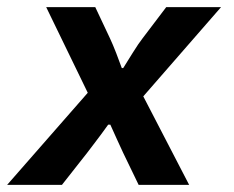

<svg xmlns="http://www.w3.org/2000/svg" viewBox="-34 -516 654 536"><path d="M-14 0 211 -257 95 -496H232L273 -409Q281 -392 290.5 -367.5Q300 -343 306 -326H310Q320 -342 336.5 -368.5Q353 -395 364 -409L430 -496H583L366 -247L494 0H353L310 -89Q302 -106 292.5 -127Q283 -148 274 -168H268Q258 -154 248 -140.5Q238 -127 228 -114Q218 -101 209 -89L139 0Z"/></svg>

Font: Source Code Pro ExtraLight
Style: Bold Italic
Weight: 700
Italic angle: -11°
Monospace: yes
Version: Version 1.016;hotconv 1.0.116;makeotfexe 2.5.65601